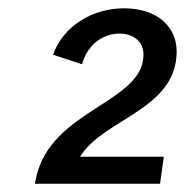

<svg xmlns="http://www.w3.org/2000/svg" viewBox="-20 -786 446 463"><path d="M67 -357 64 -343H366L375 -408H173C229 -500 406 -521 406 -662C406 -724 356 -766 279 -766C203 -766 132 -723 108 -654L178 -631C191 -680 230 -705 268 -705C304 -705 326 -684 326 -654C326 -538 102 -522 67 -357Z"/></svg>

Font: Ronzino Oblique
Style: Italic
Weight: 400
Italic angle: -8°
Designer: Nunzio Mazzaferro
Foundry: Collletttivo
Version: Version 1.000;Glyphs 3.3 (3337)